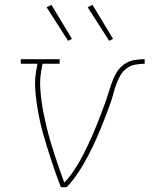

<svg xmlns="http://www.w3.org/2000/svg" viewBox="-20 -775 640 795"><path d="M232 0Q221 -28 211 -56.5Q201 -85 191.5 -114Q182 -143 173 -172Q164 -201 156 -230.5Q148 -260 142 -290Q136 -320 131.5 -351Q127 -382 125.5 -413.5Q124 -445 129 -477L135 -511H66V-530H227V-511H156L150 -477Q145 -446 146.5 -415.5Q148 -385 152 -356Q156 -327 162 -298Q168 -269 175 -240.5Q182 -212 190.5 -184Q199 -156 208 -128.5Q217 -101 226.5 -73.5Q236 -46 246 -19Q263 -36 276.5 -55Q290 -74 302 -94Q314 -114 324.5 -134.5Q335 -155 345 -176Q355 -197 364 -218Q373 -239 381.5 -260Q390 -281 398 -302.5Q406 -324 414 -345.5Q422 -367 428.5 -388.5Q435 -410 442.5 -431.5Q450 -453 462 -473.5Q474 -494 493 -508Q512 -522 534.5 -526Q557 -530 579 -530V-511Q560 -511 540.5 -507.5Q521 -504 504.5 -492Q488 -480 478 -462Q468 -444 461.5 -426Q455 -408 450 -389Q445 -370 438.5 -351.5Q432 -333 425 -314.5Q418 -296 411 -278Q404 -260 396.5 -241.5Q389 -223 381 -205Q373 -187 364.5 -169Q356 -151 346.5 -133Q337 -115 327 -97.5Q317 -80 306 -63.5Q295 -47 282.5 -30.5Q270 -14 256 0ZM432 -606 343 -745 363 -755 448 -614ZM262 -606 173 -745 193 -755 278 -614Z"/></svg>

Font: Iosevka Curly Slab ThExObl
Style: Regular
Weight: 100
Width: 7
Italic angle: -9°
Monospace: yes
Designer: Belleve Invis
Foundry: Belleve Invis
Version: Version 11.1.0; ttfautohint (v1.8.3)